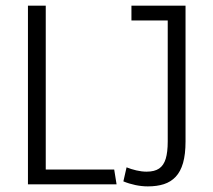

<svg xmlns="http://www.w3.org/2000/svg" viewBox="-20 -647 749 674"><path d="M78.1 0V-627H140.6V-27.3L118.7 -51.8H380.9L389.2 0ZM499 7.3Q478 7.3 455.6 2.7Q433.1 -2 413.1 -10.3L424.3 -59.6Q439.9 -53.2 458.7 -48.8Q477.5 -44.4 494.6 -44.4Q522.5 -44.4 538.6 -55.4Q554.7 -66.4 561.8 -89.8Q568.8 -113.3 568.8 -150.4V-599.6L590.8 -575.2H441.4V-627H631.3V-150.4Q631.3 -105.5 622.6 -75Q613.8 -44.4 596.7 -26.4Q579.6 -8.3 555.2 -0.5Q530.8 7.3 499 7.3Z"/></svg>

Font: Anaheim
Style: Regular
Weight: 400
Designer: Vernon Adams
Foundry: Vernon Adams
Version: Version 2.001